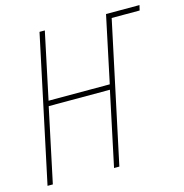

<svg xmlns="http://www.w3.org/2000/svg" viewBox="-106 -811 869 909"><g transform="rotate(-15 329.0 -357.0)"><path d="M16 0H42L119 -363H419L342 0H368L515 -689H652L658 -714H494L425 -388H125L194 -714H168Z"/></g></svg>

Font: Noto Sans Condensed Thin
Style: Italic
Weight: 100
Width: 3
Italic angle: -12°
Designer: Monotype Design Team
Foundry: Monotype Imaging Inc.
Version: Version 2.013